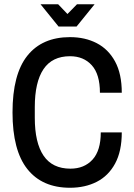

<svg xmlns="http://www.w3.org/2000/svg" viewBox="-20 -873 632 905"><path d="M310 12Q179 12 109 -76Q39 -164 39 -343Q39 -523 109 -610.5Q179 -698 310 -698Q381 -698 436 -669.5Q491 -641 522.5 -583Q554 -525 554 -436H451Q451 -523 412.5 -565.5Q374 -608 310 -608Q226 -608 185 -547Q144 -486 144 -368V-318Q144 -200 185.5 -139Q227 -78 312 -78Q377 -78 416 -120.5Q455 -163 455 -249H554Q554 -160 522.5 -102Q491 -44 436 -16Q381 12 310 12ZM256 -748 171 -853H254L298 -807L343 -853H426L341 -748Z"/></svg>

Font: Archivo Narrow Medium
Style: Regular
Weight: 500
Designer: Hector Gatti
Foundry: Omnibus-Type
Version: Version 3.002